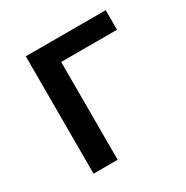

<svg xmlns="http://www.w3.org/2000/svg" viewBox="-121 -594 675 697"><g transform="rotate(-30 216.0 -246.0)"><path d="M77 0V-492H412V-410H178V0Z"/></g></svg>

Font: Nunito Sans 10pt SemiCondensed SemiBold
Style: Regular
Weight: 600
Width: 4
Designer: Vernon Adams
Foundry: Vernon Adams
Version: Version 3.101;gftools[0.9.27]